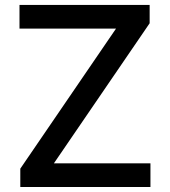

<svg xmlns="http://www.w3.org/2000/svg" viewBox="-20 -747 679 767"><path d="M61.1 -73.2 443.5 -632.8H57.9V-727.3H577.8V-654.1L195.3 -94.5H581V0H61.1Z"/></svg>

Font: Cannonade Med
Style: Regular
Weight: 500
Designer: Rasmus Andersson
Foundry: rsms
Version: Version 3.012;git-f93a4a705